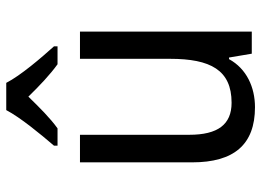

<svg xmlns="http://www.w3.org/2000/svg" viewBox="-128 -678 816 599"><g transform="rotate(-90 279.5 -378.0)"><path d="M321 -766H236C213 -722 161 -659 125 -617V-606H179C210 -628 244 -662 278 -697C312 -662 347 -629 379 -606H435V-617C399 -657 344 -721 321 -766ZM481 -536H396V-255C396 -129 361 -63 259 -63C191 -63 159 -106 159 -195V-536H73V-186C73 -56 128 10 245 10C307 10 365 -16 395 -71H400L412 0H481Z"/></g></svg>

Font: Noto Sans Khmer UI SemiCondensed
Style: Regular
Weight: 400
Width: 4
Designer: Danh Hong and the Monotype Design Team
Foundry: Monotype Imaging Inc.
Version: Version 2.002